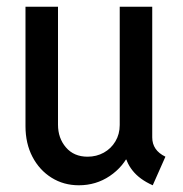

<svg xmlns="http://www.w3.org/2000/svg" viewBox="-20 -549 549 577"><path d="M216.8 7.8Q171.4 7.8 135 -14.9Q98.6 -37.6 77.6 -77.6Q56.6 -117.7 56.6 -169.9V-528.8H154.3V-174.3Q154.3 -133.8 178.2 -106Q202.1 -78.1 243.2 -78.1Q270 -78.1 292 -90.3Q314 -102.5 326.9 -124.3Q339.8 -146 339.8 -173.3V-528.8H437.5V-136.2Q437.5 -116.7 447.3 -102.3Q457 -87.9 477.1 -78.1L439 7.8Q399.4 -9.8 378.4 -36.4Q357.4 -63 355.5 -91.3L375.5 -69.3H336.9L370.6 -92.3Q351.1 -47.9 309.8 -20Q268.6 7.8 216.8 7.8Z"/></svg>

Font: Reddit Sans Condensed Medium
Style: Regular
Weight: 500
Designer: Stephen Hutchings
Foundry: Reddit
Version: Version 1.014